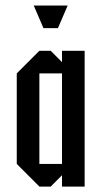

<svg xmlns="http://www.w3.org/2000/svg" viewBox="-20 -687 373 707"><path d="M208.3 -41.7 166.7 0H125L41.7 -83.3V-416.7L125 -500H166.7L208.3 -458.3V-500H291.7V0H208.3ZM208.3 -416.7H125V-83.3H208.3ZM140 -583.3 104.2 -666.7H229.2L193.3 -583.3Z"/></svg>

Font: Yulong
Style: Regular
Weight: 400
Designer: GGBotNet
Foundry: f0n7.com
Version: 1.00